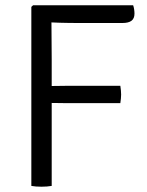

<svg xmlns="http://www.w3.org/2000/svg" viewBox="-20 -703 554 726"><path d="M175.5 0Q167.5 1.5 157.2 2.2Q147 3 136.5 3Q126 3 116 2.2Q106 1.5 98.5 0V-677L105 -683H174.5V-627.5Q174.5 -590.5 175 -553Q175.5 -515.5 175.5 -478.5ZM483.5 -683Q486 -676 487.2 -667.5Q488.5 -659 488.5 -651.5Q488.5 -633 477.2 -624.5Q466 -616 442.5 -616H283.5Q240 -616 206.2 -617Q172.5 -618 146.5 -620V-683ZM435 -378.5Q436.5 -370 437.2 -361Q438 -352 438 -345.5Q438 -339.5 437.2 -330.5Q436.5 -321.5 435 -313H230.5Q213.5 -313 190.8 -313.5Q168 -314 146.5 -314V-377.5Q168 -377.5 190.8 -378Q213.5 -378.5 230.5 -378.5Z"/></svg>

Font: Signika Light
Style: Regular
Weight: 300
Designer: Anna Giedry
Foundry: Anna Giedry
Version: Version 2.000